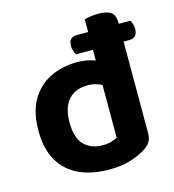

<svg xmlns="http://www.w3.org/2000/svg" viewBox="-105 -769 789 871"><g transform="rotate(-15 290.0 -333.0)"><path d="M541.9 -529.1H289.8Q286.1 -536.3 282.2 -547.3Q278.3 -558.4 278.3 -570.5Q278.3 -612.6 315.9 -612.6H568.2Q571.7 -606.4 575.7 -595.7Q579.8 -585 579.8 -572.5Q579.8 -529.1 541.9 -529.1ZM370.8 -115.9V-419.3L514 -419.6V-98Q514 -74.8 504.1 -58.6Q494.2 -42.5 472.6 -29.4Q446.2 -12.1 402.9 1.5Q359.5 15.1 303.7 15.1Q221 15.1 161 -12.7Q101.1 -40.6 68.6 -96.9Q36.2 -153.2 36.2 -237.5Q36.2 -325.2 69.2 -381.7Q102.2 -438.2 158.8 -465.8Q215.4 -493.5 284.5 -493.5Q320.7 -493.5 349.3 -485.3Q377.9 -477.1 395.8 -466.1V-346.7Q381 -359.3 357.6 -369.6Q334.2 -379.9 303.9 -379.9Q267.9 -379.9 240.3 -364.9Q212.8 -349.9 197.4 -318.4Q182.1 -286.9 182.1 -236.9Q182.1 -165.8 214.4 -132.5Q246.7 -99.2 302.7 -99.2Q325.6 -99.2 342.8 -104.5Q359.9 -109.9 370.8 -115.9ZM514 -391 370.1 -390.7V-672.4Q379.4 -675.1 397 -678Q414.6 -680.9 434.8 -680.9Q476.7 -680.9 495.4 -666.7Q514 -652.5 514 -613.6Z"/></g></svg>

Font: Baloo Bhaina 2
Style: Regular
Weight: 400
Designer: Yesha Goshar, Manish Minz, Shuchita Grover and Ek Type
Foundry: Ek Type
Version: Version 1.700